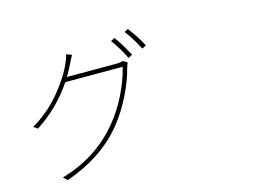

<svg xmlns="http://www.w3.org/2000/svg" viewBox="-111 -1020 1722 1273"><g transform="rotate(-15 750.0 -383.5)"><path d="M378.9 -613.3H719.7Q750 -613.3 763.7 -620.1L793.9 -602.5Q788.1 -591.8 781.2 -568.4Q759.8 -482.4 711.9 -386.7Q664.1 -291 600.6 -212.9Q459 -39.1 208 48.8L180.7 23.4Q421.9 -44.9 577.1 -231.4Q640.6 -307.6 687.5 -402.8Q734.4 -498 753.9 -583H360.4Q259.8 -432.6 105.5 -332L78.1 -351.6Q193.4 -418.9 276.4 -520Q359.4 -621.1 394.5 -706.1Q408.2 -735.4 412.1 -759.8L450.2 -747.1Q441.4 -731.4 428.2 -704.6Q415 -677.7 403.8 -656.2Q392.6 -634.8 378.9 -613.3ZM723.6 -767.6 751 -781.2Q797.9 -716.8 835 -643.6L806.6 -629.9Q775.4 -697.3 723.6 -767.6ZM826.2 -802.7 851.6 -816.4Q909.2 -740.2 939.5 -679.7L911.1 -666Q866.2 -752 826.2 -802.7Z"/></g></svg>

Font: Bpmf Zihi Sans ExtraLight
Style: ExtraLight
Weight: 250
Foundry: But Ko
Version: Version 1.320